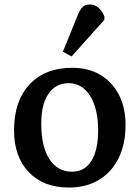

<svg xmlns="http://www.w3.org/2000/svg" viewBox="-20 -827 626 861"><path d="M289 14Q175 14 109 -55Q43 -124 43 -243Q43 -374 112.5 -448.5Q182 -523 304 -523Q377 -523 430.5 -491Q484 -459 513.5 -401.5Q543 -344 543 -266Q543 -181 512 -118Q481 -55 424 -20.5Q367 14 289 14ZM303 -57Q359 -57 389.5 -105Q420 -153 420 -243Q420 -340 384 -397Q348 -454 288 -454Q230 -454 197.5 -406.5Q165 -359 165 -273Q165 -170 201.5 -113.5Q238 -57 303 -57ZM301 -574 262 -595 329 -760Q340 -786 351.5 -796.5Q363 -807 383 -807Q425 -807 448 -754V-738Z"/></svg>

Font: Literata Medium
Style: Regular
Weight: 500
Designer: Latin by Veronika Burian and Jose Scaglione. Greek by Irene Vlachou. Cyrillic by Vera Evstafieva.
Foundry: TypeTogether
Version: Version 3.103; ttfautohint (v1.8.4.7-5d5b);gftools[0.9.29]